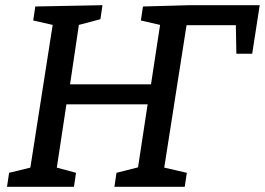

<svg xmlns="http://www.w3.org/2000/svg" viewBox="-20 -720 1021 740"><path d="M531 -695 710 -700H981L952 -513H891L889 -623H699L613 -74L700 -54L692 0H421L429 -54L512 -75L549 -318H236L199 -74L273 -54L265 0H7L15 -54L97 -74L183 -624L108 -641L116 -695L375 -700L367 -646L284 -624L250 -395H562L597 -624L523 -641Z"/></svg>

Font: Bitter Pro Medium
Style: Italic
Weight: 500
Italic angle: -9°
Designer: Sol Matas, and Bitter project Authors
Foundry: Sol Matas
Version: Version 1.010